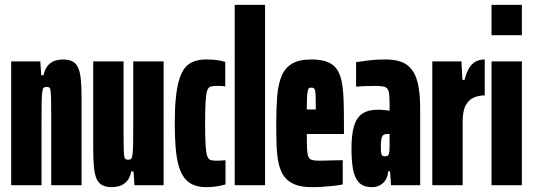

<svg xmlns="http://www.w3.org/2000/svg" viewBox="-20 -763 2196 791"><path d="M26 0V-510H146L150 -453H159Q166 -482 180 -496Q194 -510 210 -514Q226 -518 239 -518Q263 -518 278.5 -510Q294 -502 302 -484Q310 -466 313 -435.5Q316 -405 316 -360V0H191V-277Q191 -324 190.5 -350.5Q190 -377 188.5 -388.5Q187 -400 183 -402.5Q179 -405 171 -405Q164 -405 160 -401.5Q156 -398 154 -383Q152 -368 151.5 -335Q151 -302 151 -244V0Z M441 8Q417 8 401.5 0Q386 -8 378 -26Q370 -44 367 -74.5Q364 -105 364 -150V-510H489V-233Q489 -186 489.5 -159.5Q490 -133 491.5 -121.5Q493 -110 497.5 -107.5Q502 -105 509 -105Q516 -105 520 -108.5Q524 -112 526 -127Q528 -142 528.5 -175Q529 -208 529 -266V-510H654V0H534L530 -57H521Q515 -28 500.5 -14Q486 0 470 4Q454 8 441 8Z M830 8Q799 8 776.5 -1.5Q754 -11 739 -31Q724 -51 715.5 -82Q707 -113 703.5 -156Q700 -199 700 -255Q700 -316 704.5 -360Q709 -404 718 -434.5Q727 -465 742 -483.5Q757 -502 779 -510Q801 -518 830 -518Q853 -518 872.5 -515.5Q892 -513 908 -508V-407Q897 -409 887 -409Q877 -409 871 -409Q856 -409 847 -406Q838 -403 833.5 -389.5Q829 -376 827 -344.5Q825 -313 825 -255Q825 -197 827 -165Q829 -133 834 -119.5Q839 -106 848 -103.5Q857 -101 871 -101Q880 -101 889.5 -101.5Q899 -102 909 -103V-3Q886 3 867.5 5.5Q849 8 830 8Z M947 0V-743H1072V0Z M1264 8Q1221 8 1193.5 -3.5Q1166 -15 1150.5 -36.5Q1135 -58 1128 -90Q1121 -122 1119.5 -163Q1118 -204 1118 -254Q1118 -318 1122 -367Q1126 -416 1140 -449.5Q1154 -483 1183 -500.5Q1212 -518 1262 -518Q1303 -518 1328.5 -508Q1354 -498 1368 -477.5Q1382 -457 1388 -425.5Q1394 -394 1395.5 -351.5Q1397 -309 1397 -254V-211H1244Q1244 -172 1245 -150Q1246 -128 1250.5 -117.5Q1255 -107 1265.5 -104Q1276 -101 1295 -101Q1303 -101 1321 -101.5Q1339 -102 1359 -102.5Q1379 -103 1392 -103V-3Q1377 0 1355.5 2.5Q1334 5 1310.5 6.5Q1287 8 1264 8ZM1281 -292V-312Q1281 -343 1280.5 -361Q1280 -379 1278.5 -388Q1277 -397 1273 -399.5Q1269 -402 1262 -402Q1257 -402 1253.5 -400Q1250 -398 1248 -389.5Q1246 -381 1245 -362.5Q1244 -344 1244 -312H1301Z M1513 8Q1476 8 1458 -12Q1440 -32 1434 -67.5Q1428 -103 1428 -150Q1428 -208 1438.5 -243.5Q1449 -279 1473 -295Q1497 -311 1538 -311Q1545 -311 1552 -310.5Q1559 -310 1565.5 -309.5Q1572 -309 1577 -308Q1582 -307 1585 -307V-332Q1585 -358 1583.5 -373.5Q1582 -389 1576.5 -396.5Q1571 -404 1559.5 -406.5Q1548 -409 1527 -409Q1510 -409 1494.5 -408.5Q1479 -408 1467 -407.5Q1455 -407 1447 -406V-507Q1465 -510 1497 -514Q1529 -518 1566 -518Q1597 -518 1621 -512Q1645 -506 1662 -491.5Q1679 -477 1690 -453.5Q1701 -430 1706 -395.5Q1711 -361 1711 -314V0H1591L1587 -57H1579Q1578 -37 1569 -22.5Q1560 -8 1545.5 0Q1531 8 1513 8ZM1565 -119Q1571 -119 1575 -120.5Q1579 -122 1581 -126.5Q1583 -131 1584 -138Q1585 -146 1585 -157Q1585 -168 1585 -184V-211H1575Q1565 -211 1559.5 -207Q1554 -203 1551.5 -192Q1549 -181 1549 -160Q1549 -148 1549.5 -138.5Q1550 -129 1553.5 -124Q1557 -119 1565 -119Z M1761 0V-510H1881L1885 -434H1894Q1902 -466 1913.5 -484Q1925 -502 1941 -510Q1957 -518 1977 -518V-370Q1955 -370 1934 -362Q1913 -354 1899.5 -330.5Q1886 -307 1886 -261V0Z M2005 -618V-743H2130V-618ZM2005 0V-510H2130V0Z"/></svg>

Font: Saira UltraCondensed Black
Style: Regular
Weight: 900
Width: 1
Designer: Hector Gatti with collaboration of the Omnibus-Type team
Foundry: Omnibus-Type
Version: Version 1.101